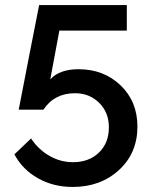

<svg xmlns="http://www.w3.org/2000/svg" viewBox="-20 -730 603 760"><path d="M291 -456Q391 -456 457.5 -392Q524 -328 524 -229Q524 -124 451 -57Q378 10 268 10Q191 10 130 -24.5Q69 -59 37 -119L103 -182Q131 -139 175 -113.5Q219 -88 269 -88Q332 -88 371.5 -126Q411 -164 411 -226Q411 -285 372.5 -323Q334 -361 277 -361Q195 -361 152 -296H54Q55 -301 61 -331.5Q67 -362 77.5 -416.5Q88 -471 96 -512L135 -710H482V-609H215L179 -416Q216 -456 291 -456Z"/></svg>

Font: Raleway
Style: Regular
Weight: 600
Designer: Matt McInerney, Pablo Impallari, Rodrigo Fuenzalida
Foundry: Matt McInerney, Pablo Impallari, Rodrigo Fuenzalida
Version: Version 1.000;PS 001.001;hotconv 1.0.56; ttfautohint (v1.5)